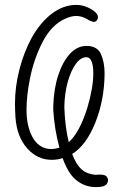

<svg xmlns="http://www.w3.org/2000/svg" viewBox="-20 -608 570 782"><path d="M420 126Q420 132 417 138Q414 144 408 147Q399 154 371 154Q339 154 314 141Q286 127 267.5 101Q249 75 235 36Q214 43 191 43Q132 43 90.5 -4Q49 -51 43 -129Q41 -163 41 -187Q41 -254 59 -324.5Q77 -395 109 -454Q145 -518 192 -553Q239 -588 290 -588Q327 -588 360 -565Q379 -552 379 -538Q379 -531 375 -526Q371 -519 363 -519Q352 -519 333 -531Q312 -543 290 -543Q270 -543 244 -531Q189 -506 153.5 -437Q118 -368 102 -288Q88 -218 88 -160Q88 -98 110 -54Q123 -28 143 -14.5Q163 -1 188 -1Q204 -1 222 -7Q202 -80 197 -158V-176Q199 -247 217.5 -302.5Q236 -358 265.5 -389.5Q295 -421 332 -421Q376 -421 391 -388Q406 -355 406 -308Q405 -200 368 -108Q331 -16 274 19Q290 62 312 81.5Q334 101 368 104L386 103Q409 103 415 112Q420 119 420 126ZM242 -172Q245 -89 260 -29Q282 -48 301.5 -84.5Q321 -121 336 -170Q360 -251 360 -310Q360 -341 353 -358Q346 -375 332 -375Q309 -375 289 -348Q269 -321 256 -274.5Q243 -228 242 -172Z"/></svg>

Font: Bad Script
Style: Regular
Weight: 400
Italic angle: -10°
Designer: Roman Shchyukin (Gaslight Type Foundry), Cyreal (Charset Expansion)
Foundry: Gaslight
Version: Version 2.000